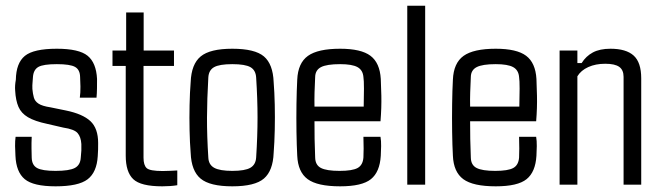

<svg xmlns="http://www.w3.org/2000/svg" viewBox="-20 -654 2334 680"><path d="M176.8 5.9Q98.1 5.9 67.6 -19.5Q37.1 -44.9 34.7 -102.5Q33.7 -117.7 33.4 -136.5Q33.2 -155.3 35.2 -169.4H92.3Q91.3 -147 91.6 -128.2Q91.8 -109.4 92.3 -96.2Q92.8 -69.3 111.1 -59.1Q129.4 -48.8 176.8 -48.8Q225.1 -48.8 244.9 -59.1Q264.6 -69.3 266.1 -96.2Q267.6 -112.8 268.1 -120.8Q268.6 -128.9 268.1 -144Q266.6 -168.9 254.9 -182.6Q243.2 -196.3 204.1 -202.1L147 -215.3Q103 -224.6 79.1 -238.8Q55.2 -252.9 45.4 -275.6Q35.6 -298.3 33.7 -333Q32.2 -350.6 36.1 -371.6Q37.1 -430.7 68.1 -456.1Q99.1 -481.4 181.2 -481.4Q259.8 -481.4 290.3 -456.5Q320.8 -431.6 323.7 -374.5Q323.7 -359.9 323.5 -341.1Q323.2 -322.3 321.8 -308.1H262.7Q265.1 -325.2 264.9 -347.2Q264.6 -369.1 263.7 -381.3Q263.2 -407.2 245.8 -417Q228.5 -426.8 181.2 -426.8Q133.3 -426.8 116 -417Q98.6 -407.2 96.7 -381.3Q96.2 -369.1 95.2 -361.1Q94.2 -353 94.7 -338.9Q96.2 -321.8 99.9 -308.6Q103.5 -295.4 116.5 -286.9Q129.4 -278.3 158.7 -273.9L213.4 -262.7Q272.9 -250.5 300.3 -224.9Q327.6 -199.2 327.6 -147.5Q327.6 -136.7 327.4 -124.5Q327.1 -112.3 326.2 -101.1Q322.8 -43.9 290.3 -19Q257.8 5.9 176.8 5.9Z M554.7 5.9Q478.5 5.9 451.9 -19.5Q425.3 -44.9 425.3 -102.5V-420.4H378.4V-475.1H426.8V-609.9H488.8V-475.1H596.2V-420.4H488.3V-95.7Q488.3 -68.8 499.5 -58.6Q510.7 -48.3 556.2 -48.3Q574.7 -48.3 584.7 -49.1Q594.7 -49.8 607.9 -50.3V2Q596.2 3.9 582.5 4.9Q568.8 5.9 554.7 5.9Z M802.7 5.9Q723.1 5.9 690.4 -21.5Q657.7 -48.8 655.3 -112.3Q652.3 -148.4 651.4 -192.6Q650.4 -236.8 651.4 -281.7Q652.3 -326.7 655.3 -363.3Q657.7 -426.8 690.7 -454.1Q723.6 -481.4 802.7 -481.4Q882.8 -481.4 914.8 -454.1Q946.8 -426.8 949.2 -363.3Q952.1 -327.1 953.1 -283Q954.1 -238.8 953.1 -194.1Q952.1 -149.4 949.2 -112.3Q946.8 -49.3 914.8 -21.7Q882.8 5.9 802.7 5.9ZM802.7 -48.8Q847.7 -48.8 866.7 -59.8Q885.7 -70.8 887.2 -96.2Q892.1 -172.4 892.1 -237.8Q892.1 -303.2 887.2 -379.4Q885.7 -405.3 867.2 -416Q848.6 -426.8 802.7 -426.8Q756.8 -426.8 738 -416Q719.2 -405.3 717.8 -379.4Q713.4 -303.2 713.1 -237.5Q712.9 -171.9 717.8 -96.2Q718.8 -70.8 738.5 -59.8Q758.3 -48.8 802.7 -48.8Z M1184.6 5.9Q1104 5.9 1069.6 -19.5Q1035.2 -44.9 1032.7 -102.5Q1030.8 -138.7 1030 -187.5Q1029.3 -236.3 1030 -285.6Q1030.8 -335 1032.7 -371.6Q1035.2 -430.7 1070.6 -456.1Q1106 -481.4 1184.6 -481.4Q1258.8 -481.4 1292 -456.5Q1325.2 -431.6 1328.6 -374.5Q1329.6 -357.4 1330.6 -314.9Q1331.5 -272.5 1327.6 -224.6H1093.8Q1093.8 -193.8 1094.2 -162.1Q1094.7 -130.4 1096.2 -96.2Q1096.7 -69.3 1116.7 -59.1Q1136.7 -48.8 1182.6 -48.8Q1228 -48.8 1246.6 -59.1Q1265.1 -69.3 1267.1 -96.2Q1268.6 -123 1267.1 -169.4H1327.6Q1330.1 -155.3 1329.8 -136.5Q1329.6 -117.7 1328.6 -102.5Q1325.2 -44.9 1293.7 -19.5Q1262.2 5.9 1184.6 5.9ZM1093.8 -276.4H1268.1Q1269 -309.6 1269 -339.8Q1269 -370.1 1267.1 -381.3Q1265.1 -405.8 1246.1 -416.3Q1227.1 -426.8 1184.6 -426.8Q1137.2 -426.8 1116.9 -416.3Q1096.7 -405.8 1096.2 -381.3Q1094.7 -353 1094 -327.1Q1093.3 -301.3 1093.8 -276.4Z M1485.8 0H1422.4V-633.8H1485.8Z M1735.8 5.9Q1655.3 5.9 1620.8 -19.5Q1586.4 -44.9 1584 -102.5Q1582 -138.7 1581.3 -187.5Q1580.6 -236.3 1581.3 -285.6Q1582 -335 1584 -371.6Q1586.4 -430.7 1621.8 -456.1Q1657.2 -481.4 1735.8 -481.4Q1810.1 -481.4 1843.3 -456.5Q1876.5 -431.6 1879.9 -374.5Q1880.9 -357.4 1881.8 -314.9Q1882.8 -272.5 1878.9 -224.6H1645Q1645 -193.8 1645.5 -162.1Q1646 -130.4 1647.5 -96.2Q1647.9 -69.3 1668 -59.1Q1688 -48.8 1733.9 -48.8Q1779.3 -48.8 1797.9 -59.1Q1816.4 -69.3 1818.4 -96.2Q1819.8 -123 1818.4 -169.4H1878.9Q1881.3 -155.3 1881.1 -136.5Q1880.9 -117.7 1879.9 -102.5Q1876.5 -44.9 1845 -19.5Q1813.5 5.9 1735.8 5.9ZM1645 -276.4H1819.3Q1820.3 -309.6 1820.3 -339.8Q1820.3 -370.1 1818.4 -381.3Q1816.4 -405.8 1797.4 -416.3Q1778.3 -426.8 1735.8 -426.8Q1688.5 -426.8 1668.2 -416.3Q1647.9 -405.8 1647.5 -381.3Q1646 -353 1645.3 -327.1Q1644.5 -301.3 1645 -276.4Z M2024.9 0H1961.9V-475.1H2024.9V-430.7H2040Q2055.2 -455.1 2079.8 -468.3Q2104.5 -481.4 2142.1 -481.4Q2197.3 -481.4 2224.1 -457.3Q2251 -433.1 2251 -376.5V0H2188.5V-381.8Q2188.5 -406.2 2173.1 -417.2Q2157.7 -428.2 2123.5 -428.2Q2089.4 -428.2 2063.5 -416.5Q2037.6 -404.8 2024.9 -383.8Z"/></svg>

Font: Agdasima
Style: Regular
Weight: 400
Width: 3
Designer: The DocRepair Project, Patric King
Foundry: Google
Version: Version 2.002